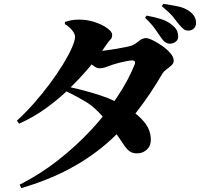

<svg xmlns="http://www.w3.org/2000/svg" viewBox="-20 -889 1040 998"><path d="M82 71Q187 18 281 -55.5Q375 -129 454 -214Q486 -248 514 -283Q473 -330 431 -357Q381 -387 326 -414Q276 -368 220 -327Q153 -279 79 -246L68 -262Q114 -304 158 -354Q202 -404 240.5 -456Q279 -508 308 -555.5Q337 -603 353.5 -640.5Q370 -678 370 -698Q370 -713 355 -731.5Q340 -750 317 -764L318 -775Q333 -780 349 -783.5Q365 -787 393 -787Q434 -787 473 -774Q512 -761 537.5 -742.5Q563 -724 563 -709Q563 -692 555 -684.5Q547 -677 533 -657Q522 -641 511 -625Q516 -625 523 -626Q548 -629 577.5 -634Q607 -639 632 -644Q657 -649 667 -653Q685 -661 702.5 -676Q720 -691 739 -691Q751 -691 774.5 -679.5Q798 -668 823 -650.5Q848 -633 865.5 -612.5Q883 -592 883 -574Q883 -560 871 -549Q859 -538 845 -528Q831 -518 824 -506Q761 -398 690 -307Q687 -303 684 -299Q716 -274 738 -244Q762 -210 764 -169Q766 -135 746 -114Q726 -93 696 -92Q672 -91 657 -100.5Q642 -110 627 -131Q612 -152 590 -186Q588 -188 586 -191Q560 -165 533 -142Q446 -67 337.5 -9.5Q229 48 91 89ZM575 -364Q583 -375 590 -386Q648 -473 680 -554Q684 -565 680 -570Q677 -575 667 -575Q657 -575 634 -570.5Q611 -566 588 -559.5Q565 -553 552 -548Q536 -542 524 -538Q512 -534 495 -534Q482 -534 462 -550Q459 -552 456 -554Q453 -550 450 -546Q403 -490 347 -435Q376 -429 414 -419Q457 -408 505 -392Q542 -380 575 -364ZM961 -730Q945 -729 933.5 -738.5Q922 -748 908 -765Q895 -782 879 -802Q863 -822 821 -857L829 -869Q876 -862 906.5 -855.5Q937 -849 961 -833Q979 -821 988.5 -806.5Q998 -792 999 -773Q1000 -754 989 -742.5Q978 -731 961 -730ZM866 -662Q854 -661 842 -668Q830 -675 819 -691Q804 -712 787 -737Q770 -762 734 -797L742 -808Q781 -801 816.5 -790Q852 -779 876 -758Q892 -745 898.5 -732Q905 -719 906 -702Q908 -686 896.5 -675Q885 -664 866 -662Z"/></svg>

Font: Noto Serif HK ExtraLight Black
Style: Regular
Weight: 900
Version: Version 2.002-H1;hotconv 1.1.0;makeotfexe 2.6.0